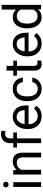

<svg xmlns="http://www.w3.org/2000/svg" viewBox="1397 -2197 810 3644"><g transform="rotate(-90 1802.0 -375.0)"><path d="M166.5 0H76.2V-528.3H166.5ZM68.8 -668.5Q68.8 -690.4 82.3 -705.6Q95.7 -720.7 122.1 -720.7Q148.4 -720.7 162.1 -705.6Q175.8 -690.4 175.8 -668.5Q175.8 -646.5 162.1 -631.8Q148.4 -617.2 122.1 -617.2Q95.7 -617.2 82.3 -631.8Q68.8 -646.5 68.8 -668.5Z M396.5 -528.3 399.4 -461.9Q460 -538.1 557.6 -538.1Q725.1 -538.1 726.6 -349.1V0H636.2V-349.6Q635.7 -406.7 610.1 -434.1Q584.5 -461.4 530.3 -461.4Q486.3 -461.4 453.1 -438Q419.9 -414.6 401.4 -376.5V0H311V-528.3Z M907.2 0V-458.5H823.7V-528.3H907.2V-582.5Q907.2 -667.5 952.6 -713.9Q998 -760.3 1081.1 -760.3Q1112.3 -760.3 1143.1 -752L1138.2 -678.7Q1115.2 -683.1 1089.4 -683.1Q1045.4 -683.1 1021.5 -657.5Q997.6 -631.8 997.6 -584V-528.3H1110.4V-458.5H997.6V0Z M1417.5 9.8Q1310.1 9.8 1242.7 -60.8Q1175.3 -131.3 1175.3 -249.5V-266.1Q1175.3 -344.7 1205.3 -406.5Q1235.4 -468.3 1289.3 -503.2Q1343.3 -538.1 1406.2 -538.1Q1509.3 -538.1 1566.4 -470.2Q1623.5 -402.3 1623.5 -275.9V-238.3H1265.6Q1267.6 -160.2 1311.3 -112.1Q1355 -64 1422.4 -64Q1470.2 -64 1503.4 -83.5Q1536.6 -103 1561.5 -135.3L1616.7 -92.3Q1550.3 9.8 1417.5 9.8ZM1406.2 -463.9Q1351.6 -463.9 1314.5 -424.1Q1277.3 -384.3 1268.6 -312.5H1533.2V-319.3Q1529.3 -388.2 1496.1 -426Q1462.9 -463.9 1406.2 -463.9Z M1939.9 -64Q1988.3 -64 2024.4 -93.3Q2060.5 -122.6 2064.5 -166.5H2149.9Q2147.5 -121.1 2118.7 -80.1Q2089.8 -39.1 2041.7 -14.6Q1993.7 9.8 1939.9 9.8Q1832 9.8 1768.3 -62.3Q1704.6 -134.3 1704.6 -259.3V-274.4Q1704.6 -351.6 1732.9 -411.6Q1761.2 -471.7 1814.2 -504.9Q1867.2 -538.1 1939.5 -538.1Q2028.3 -538.1 2087.2 -484.9Q2146 -431.6 2149.9 -346.7H2064.5Q2060.5 -397.9 2025.6 -430.9Q1990.7 -463.9 1939.5 -463.9Q1870.6 -463.9 1832.8 -414.3Q1794.9 -364.7 1794.9 -271V-253.9Q1794.9 -162.6 1832.5 -113.3Q1870.1 -64 1939.9 -64Z M2374 -656.2V-528.3H2472.7V-458.5H2374V-130.9Q2374 -99.1 2387.2 -83.3Q2400.4 -67.4 2432.1 -67.4Q2447.8 -67.4 2475.1 -73.2V0Q2439.5 9.8 2405.8 9.8Q2345.2 9.8 2314.5 -26.9Q2283.7 -63.5 2283.7 -130.9V-458.5H2187.5V-528.3H2283.7V-656.2Z M2797.4 9.8Q2689.9 9.8 2622.6 -60.8Q2555.2 -131.3 2555.2 -249.5V-266.1Q2555.2 -344.7 2585.2 -406.5Q2615.2 -468.3 2669.2 -503.2Q2723.1 -538.1 2786.1 -538.1Q2889.2 -538.1 2946.3 -470.2Q3003.4 -402.3 3003.4 -275.9V-238.3H2645.5Q2647.5 -160.2 2691.2 -112.1Q2734.9 -64 2802.2 -64Q2850.1 -64 2883.3 -83.5Q2916.5 -103 2941.4 -135.3L2996.6 -92.3Q2930.2 9.8 2797.4 9.8ZM2786.1 -463.9Q2731.4 -463.9 2694.3 -424.1Q2657.2 -384.3 2648.4 -312.5H2913.1V-319.3Q2909.2 -388.2 2876 -426Q2842.8 -463.9 2786.1 -463.9Z M3085.9 -268.6Q3085.9 -390.1 3143.6 -464.1Q3201.2 -538.1 3294.4 -538.1Q3387.2 -538.1 3441.4 -474.6V-750H3531.7V0H3448.7L3444.3 -56.6Q3390.1 9.8 3293.5 9.8Q3201.7 9.8 3143.8 -65.4Q3085.9 -140.6 3085.9 -261.7ZM3176.3 -258.3Q3176.3 -168.5 3213.4 -117.7Q3250.5 -66.9 3315.9 -66.9Q3401.9 -66.9 3441.4 -144V-386.7Q3400.9 -461.4 3316.9 -461.4Q3250.5 -461.4 3213.4 -410.2Q3176.3 -358.9 3176.3 -258.3Z"/></g></svg>

Font: Noboto
Style: Regular
Weight: 400
Designer: Google
Version: Version 2.001101; 2014